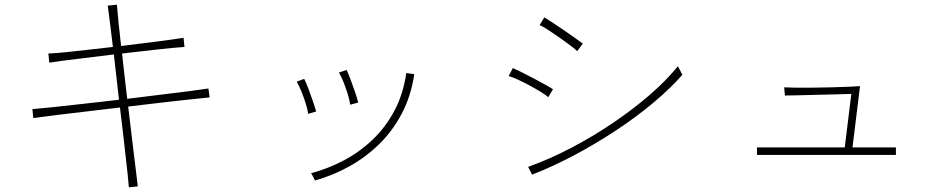

<svg xmlns="http://www.w3.org/2000/svg" viewBox="-20 -783 4040 818"><path d="M529 15Q528 -2 524 -39Q520 -76 514.5 -124.5Q509 -173 503 -225.5Q497 -278 491 -325Q425 -317 356 -309Q287 -301 225.5 -293.5Q164 -286 122 -280L118 -318Q152 -321 211 -327Q270 -333 342 -341.5Q414 -350 487 -358L465 -551Q386 -541 313.5 -532.5Q241 -524 190 -516L186 -555Q215 -556 259 -560.5Q303 -565 355.5 -571Q408 -577 461 -583Q457 -618 452.5 -653.5Q448 -689 444.5 -717.5Q441 -746 439 -759L478 -763Q480 -735 485 -686.5Q490 -638 496 -587Q577 -597 648 -606Q719 -615 762 -622L766 -583Q720 -580 649.5 -572Q579 -564 500 -555Q505 -509 510.5 -460.5Q516 -412 522 -362Q592 -371 659.5 -379Q727 -387 781.5 -394Q836 -401 868 -406L873 -368Q842 -365 785.5 -359Q729 -353 660.5 -345Q592 -337 526 -329Q532 -282 538 -230Q544 -178 550 -129.5Q556 -81 560.5 -44Q565 -7 567 11Z M1322 -14Q1321 -16 1314 -30Q1307 -44 1305 -45Q1377 -64 1444.5 -99.5Q1512 -135 1567.5 -188Q1623 -241 1660.5 -311.5Q1698 -382 1711 -472L1745 -467Q1731 -373 1691.5 -298.5Q1652 -224 1594.5 -168Q1537 -112 1467 -73.5Q1397 -35 1322 -14ZM1472 -337Q1469 -358 1461 -384Q1453 -410 1443 -434.5Q1433 -459 1424 -474L1457 -485Q1463 -472 1473 -445.5Q1483 -419 1492.5 -391.5Q1502 -364 1506 -346ZM1293 -298Q1290 -319 1281.5 -345.5Q1273 -372 1263 -396Q1253 -420 1244 -435L1276 -447Q1283 -434 1293 -407.5Q1303 -381 1312.5 -353.5Q1322 -326 1327 -308Z M2247 -39 2230 -72Q2322 -105 2414.5 -153.5Q2507 -202 2592.5 -260Q2678 -318 2749 -379.5Q2820 -441 2868 -501Q2868 -501 2873 -491.5Q2878 -482 2882.5 -473.5Q2887 -465 2887 -464Q2837 -407 2765 -346.5Q2693 -286 2607 -229Q2521 -172 2429 -123Q2337 -74 2247 -39ZM2439 -565Q2434 -571 2413 -587Q2392 -603 2365 -622Q2338 -641 2314 -656.5Q2290 -672 2279 -676L2299 -709Q2314 -700 2337.5 -684.5Q2361 -669 2386.5 -651.5Q2412 -634 2433 -619Q2454 -604 2463 -597ZM2316 -369Q2306 -378 2284 -391.5Q2262 -405 2236 -419Q2210 -433 2186 -444Q2162 -455 2147 -459L2165 -493Q2181 -486 2206 -473.5Q2231 -461 2257.5 -447Q2284 -433 2305.5 -421Q2327 -409 2336 -403Z M3205 -123V-155H3579L3607 -383Q3582 -382 3541.5 -381Q3501 -380 3458 -379Q3415 -378 3378.5 -377Q3342 -376 3324 -376L3321 -411Q3335 -410 3367 -409.5Q3399 -409 3440.5 -409.5Q3482 -410 3524 -411Q3566 -412 3598.5 -413.5Q3631 -415 3644 -416L3612 -155H3797V-123Z"/></svg>

Font: Zen Kaku Gothic New Light
Style: Regular
Weight: 300
Designer: Yoshimichi Ohira
Foundry: Positype
Version: Version 1.002